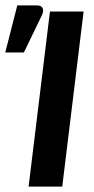

<svg xmlns="http://www.w3.org/2000/svg" viewBox="-62 -691 349 711"><path d="M168.5 0H43.9L123 -648.4H247.6ZM-42.5 -496.6 2 -670.9H75.2Q91.8 -670.9 96.2 -660.4Q100.6 -649.9 92.3 -632.8L26.4 -496.6Z"/></svg>

Font: Carlito
Style: Bold Italic
Weight: 700
Italic angle: -7°
Designer: Lukasz Dziedzic
Foundry: tyPoland Lukasz Dziedzic
Version: Version 1.104